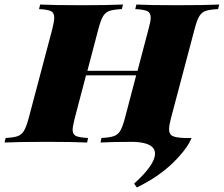

<svg xmlns="http://www.w3.org/2000/svg" viewBox="-68 -628 986 846"><path d="M898 -608 893 -588Q856 -586 838.5 -580Q821 -574 810.5 -557Q800 -540 790 -502L685 -106Q677 -74 677 -59Q677 -42 686 -33Q693 -27 706.5 -24Q720 -21 744 -20H745H776Q757 28 694 89.5Q631 151 535 198L523 181Q615 98 615 49Q615 0 520 -3Q426 -3 375 0L379 -20Q415 -22 433 -28Q451 -34 461.5 -51Q472 -68 482 -106L532 -296H311L261 -106Q252 -68 252 -57Q252 -36 266.5 -29Q281 -22 320 -20L316 0Q255 -3 139 -3Q13 -3 -48 0L-43 -20Q-8 -22 9.5 -28Q27 -34 37.5 -51.5Q48 -69 58 -106L163 -502Q171 -536 171 -550Q171 -572 156.5 -579Q142 -586 104 -588L109 -608Q167 -605 296 -605Q403 -605 474 -608L469 -588Q432 -586 414.5 -580Q397 -574 386.5 -557Q376 -540 366 -502L317 -316H538L587 -502Q596 -534 596 -550Q596 -572 581 -579Q566 -586 528 -588L533 -608Q593 -605 709 -605Q836 -605 898 -608Z"/></svg>

Font: Playfair Display SC Black
Style: Italic
Weight: 900
Italic angle: -14°
Designer: Claus Eggers Sørensen
Foundry: Claus Eggers Sørensen
Version: Version 1.200; ttfautohint (v1.6)